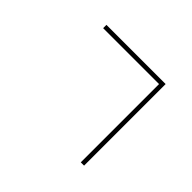

<svg xmlns="http://www.w3.org/2000/svg" viewBox="-164 -1017 1328 1328"><g transform="rotate(45 500.0 -353.0)"><path d="M750 -719.7H203.1V-752H782.2V45.9H750Z"/></g></svg>

Font: Gen Shin Gothic Monospace ExtraLight
Style: Regular
Weight: 200
Designer: [Source Han Sans]
Ryoko NISHIZUKA  (kana & ideographs); Paul D. Hunt (Latin, Greek & Cyrillic); Wenlong ZHANG  (bopomofo
Version: Version 1.002.20150607